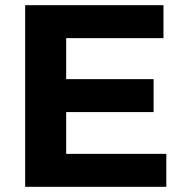

<svg xmlns="http://www.w3.org/2000/svg" viewBox="-20 -720 708 740"><path d="M77 -700H610V-573H235V-415H572V-288H235V-127H621V0H77Z"/></svg>

Font: Alexandria SemiBold
Style: Regular
Weight: 600
Designer: Mohamed Gaber
Foundry: Kief Type Foundry
Version: Version 5.100